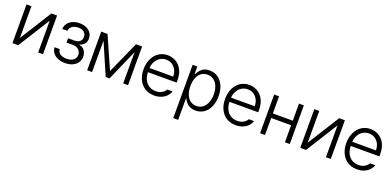

<svg xmlns="http://www.w3.org/2000/svg" viewBox="1 -1406 5056 2474"><g transform="rotate(20 2529.0 -169.5)"><path d="M412.1 -530.3H490.2V0H423.8V-435.5L150.4 0H71.3V-530.3H138.7V-94.7Z M793 -48.8Q850.1 -48.8 885.5 -74.2Q920.9 -99.6 920.9 -146.5Q920.9 -174.8 907.5 -196.8Q894 -218.8 870.4 -231.2Q846.7 -243.7 816.4 -244.1H723.6V-303.7H815.4Q861.3 -305.7 885.7 -328.1Q910.2 -350.6 910.2 -387.7Q910.2 -429.2 881.1 -453.9Q852.1 -478.5 801.8 -478.5Q768.6 -478.5 741.7 -467.3Q714.8 -456.1 699 -436Q683.1 -416 681.6 -390.6H612.3Q613.8 -433.6 637.9 -466.8Q662.1 -500 704.1 -518.6Q746.1 -537.1 798.8 -537.1Q852.5 -537.1 893.1 -518.1Q933.6 -499 955.6 -465.6Q977.5 -432.1 977.5 -389.6Q977.5 -347.2 953.9 -318.4Q930.2 -289.6 890.6 -278.3V-272.5Q918.9 -269.5 941.2 -252.2Q963.4 -234.9 975.8 -207Q988.3 -179.2 988.3 -146.5Q988.3 -99.6 963.6 -64Q939 -28.3 894.8 -8.8Q850.6 10.7 793.9 10.7Q738.8 10.7 695.1 -7.6Q651.4 -25.9 626.2 -59.1Q601.1 -92.3 599.6 -135.7H669.9Q672.9 -95.2 706.1 -72Q739.3 -48.8 793 -48.8Z M1572.3 -530.3H1656.2V0H1589.8V-427.7L1402.3 0H1349.6L1163.1 -431.2V0H1095.7V-530.3H1181.6L1376 -91.8Z M1773.4 -261.7Q1773.4 -341.3 1803 -404.3Q1832.5 -467.3 1885.7 -502.7Q1939 -538.1 2006.8 -538.1Q2066.9 -538.1 2118.7 -509.3Q2170.4 -480.5 2201.9 -421.4Q2233.4 -362.3 2233.4 -276.4V-245.1H1839.8Q1841.3 -185.5 1863.3 -141.4Q1885.3 -97.2 1924.8 -73Q1964.4 -48.8 2016.6 -48.8Q2066.9 -48.8 2100.8 -69.8Q2134.8 -90.8 2151.4 -120.1H2222.7Q2210.9 -83 2182.4 -53.2Q2153.8 -23.4 2111.3 -6.3Q2068.8 10.7 2016.6 10.7Q1942.9 10.7 1887.9 -23.7Q1833 -58.1 1803.2 -119.9Q1773.4 -181.6 1773.4 -261.7ZM2165 -302.7Q2165 -352.1 2145 -392.1Q2125 -432.1 2089.1 -454.8Q2053.2 -477.5 2007.8 -477.5Q1960.9 -477.5 1923.8 -454.1Q1886.7 -430.7 1865 -390.6Q1843.3 -350.6 1840.3 -302.7Z M2348.6 -530.3H2413.1V-431.6H2420.9Q2442.4 -476.6 2479.7 -507.3Q2517.1 -538.1 2582 -538.1Q2647 -538.1 2696.8 -503.9Q2746.6 -469.7 2774.2 -407.5Q2801.8 -345.2 2801.8 -263.7Q2801.8 -182.1 2774.2 -119.9Q2746.6 -57.6 2697 -23.4Q2647.5 10.7 2583 10.7Q2470.7 10.7 2420.9 -95.7H2416V199.2H2348.6ZM2574.2 -48.8Q2624.5 -48.8 2660.9 -77.1Q2697.3 -105.5 2716.3 -154.5Q2735.4 -203.6 2735.4 -264.6Q2735.4 -325.7 2716.6 -373.8Q2697.8 -421.9 2661.4 -449.7Q2625 -477.5 2574.2 -477.5Q2523.9 -477.5 2488 -450.7Q2452.1 -423.8 2433.6 -375.7Q2415 -327.6 2415 -264.6Q2415 -201.2 2433.8 -152.3Q2452.6 -103.5 2488.5 -76.2Q2524.4 -48.8 2574.2 -48.8Z M2891.6 -261.7Q2891.6 -341.3 2921.1 -404.3Q2950.7 -467.3 3003.9 -502.7Q3057.1 -538.1 3125 -538.1Q3185.1 -538.1 3236.8 -509.3Q3288.6 -480.5 3320.1 -421.4Q3351.6 -362.3 3351.6 -276.4V-245.1H2958Q2959.5 -185.5 2981.4 -141.4Q3003.4 -97.2 3043 -73Q3082.5 -48.8 3134.8 -48.8Q3185.1 -48.8 3219 -69.8Q3252.9 -90.8 3269.5 -120.1H3340.8Q3329.1 -83 3300.5 -53.2Q3272 -23.4 3229.5 -6.3Q3187 10.7 3134.8 10.7Q3061 10.7 3006.1 -23.7Q2951.2 -58.1 2921.4 -119.9Q2891.6 -181.6 2891.6 -261.7ZM3283.2 -302.7Q3283.2 -352.1 3263.2 -392.1Q3243.2 -432.1 3207.3 -454.8Q3171.4 -477.5 3126 -477.5Q3079.1 -477.5 3042 -454.1Q3004.9 -430.7 2983.2 -390.6Q2961.4 -350.6 2958.5 -302.7Z M3534.2 -295.9H3807.6V-530.3H3874V0H3807.6V-233.4H3534.2V0H3466.8V-530.3H3534.2Z M4358.4 -530.3H4436.5V0H4370.1V-435.5L4096.7 0H4017.6V-530.3H4085V-94.7Z M4553.7 -261.7Q4553.7 -341.3 4583.3 -404.3Q4612.8 -467.3 4666 -502.7Q4719.2 -538.1 4787.1 -538.1Q4847.2 -538.1 4898.9 -509.3Q4950.7 -480.5 4982.2 -421.4Q5013.7 -362.3 5013.7 -276.4V-245.1H4620.1Q4621.6 -185.5 4643.6 -141.4Q4665.5 -97.2 4705.1 -73Q4744.6 -48.8 4796.9 -48.8Q4847.2 -48.8 4881.1 -69.8Q4915 -90.8 4931.6 -120.1H5002.9Q4991.2 -83 4962.6 -53.2Q4934.1 -23.4 4891.6 -6.3Q4849.1 10.7 4796.9 10.7Q4723.1 10.7 4668.2 -23.7Q4613.3 -58.1 4583.5 -119.9Q4553.7 -181.6 4553.7 -261.7ZM4945.3 -302.7Q4945.3 -352.1 4925.3 -392.1Q4905.3 -432.1 4869.4 -454.8Q4833.5 -477.5 4788.1 -477.5Q4741.2 -477.5 4704.1 -454.1Q4667 -430.7 4645.3 -390.6Q4623.5 -350.6 4620.6 -302.7Z"/></g></svg>

Font: Pretendard Std Light
Style: Regular
Weight: 300
Designer: Base glyphs from Inter by Rasmus Andersson; Hangeul glyphs from Noto Sans CJK(Source Han Sans) by Jang Soo-young and Kan
Foundry: Kil Hyung-jin
Version: Version 1.309